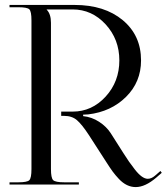

<svg xmlns="http://www.w3.org/2000/svg" viewBox="-20 -739 668 769"><path d="M18.1 0V-8.8H53.2Q88.9 -8.8 97.4 -17.3Q106 -25.9 106 -62V-657.2Q106 -693.4 97.4 -701.7Q88.9 -710 53.2 -710H18.1V-719.2H278.8Q398.4 -719.2 471.7 -658.2Q544.9 -597.2 544.9 -497.1Q544.9 -410.6 484.9 -351.1Q424.8 -291.5 333 -280.8L313 -279.8V-273.9Q347.2 -270.5 377 -251.2Q406.7 -231.9 423.8 -205.1L474.1 -126Q487.8 -104.5 496.6 -91.8Q505.4 -79.1 520 -60.3Q534.7 -41.5 547.6 -32.2Q560.5 -22.9 571.8 -22.9Q586.4 -22.9 600.6 -35.2L622.6 -54.2L627.9 -46.9L606 -27.8Q561.5 10.3 523.4 10.3Q505.4 10.3 488.5 2.2Q471.7 -5.9 456.3 -22.2Q440.9 -38.6 430.7 -52.7Q420.4 -66.9 405.8 -89.8L335.9 -198.2Q308.1 -240.7 288.1 -257.8Q268.1 -274.9 236.8 -274.9H225.1V-292H271Q348.1 -292 403.1 -352.1Q458 -412.1 458 -497.1Q458 -581.5 403.1 -641.4Q348.1 -701.2 271 -701.2H167V-700.2Q184.1 -683.1 184.1 -647.9V-62Q184.1 -26.4 192.9 -17.6Q201.7 -8.8 237.8 -8.8H295.9V0Z"/></svg>

Font: FoglihtenNo07calt
Style: Regular
Weight: 500
Designer: gluk (gluksza@wp.pl)
Foundry: gluk (gluksza@wp.pl)
Version: Version 0.844